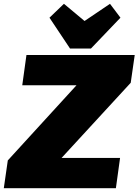

<svg xmlns="http://www.w3.org/2000/svg" viewBox="-43 -989 728 1009"><path d="M-2 -146 467 -659 572 -541H74L96 -700H665L644 -554L172 -41L66 -159H588L566 0H-23ZM590 -896 435 -734H325L217 -896L293 -969L468 -823H319L535 -969Z"/></svg>

Font: Pathway Extreme SemiCondensed Black
Style: Italic
Weight: 900
Width: 4
Italic angle: -8°
Version: Version 1.001;gftools[0.9.26]